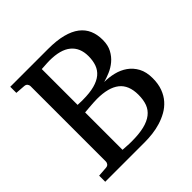

<svg xmlns="http://www.w3.org/2000/svg" viewBox="-177 -815 959 959"><g transform="rotate(-45 302.5 -335.5)"><path d="M565.9 -198.2Q565.9 -157.7 554.4 -127.2Q543 -96.7 523.4 -74.7Q503.9 -52.7 478.3 -38.3Q452.6 -23.9 424.6 -15.4Q396.5 -6.8 367.4 -3.4Q338.4 0 312 0H32.2V-43L85 -46.9Q95.7 -47.9 100.8 -54.7Q106 -61.5 106 -68.8V-602.1Q106 -609.4 100.8 -616.2Q95.7 -623 85 -624L32.2 -627.9V-670.9H299.8Q359.4 -670.9 402.1 -659.9Q444.8 -648.9 472.2 -627.9Q499.5 -606.9 512.2 -577.1Q524.9 -547.4 524.9 -509.8Q524.9 -472.2 510.7 -445.8Q496.6 -419.4 475.1 -401.4Q453.6 -383.3 428.2 -372.6Q402.8 -361.8 380.9 -356Q414.6 -356 447.5 -347.9Q480.5 -339.8 506.8 -321.3Q533.2 -302.7 549.6 -272.5Q565.9 -242.2 565.9 -198.2ZM457 -189.9Q457 -258.3 416.5 -290Q376 -321.8 295.9 -321.8Q283.7 -321.8 268.8 -320.8Q253.9 -319.8 240.7 -318.8Q227.5 -317.9 217.8 -316.9Q208 -315.9 206.1 -315.9V-51.8Q218.3 -50.8 230 -50.3Q239.7 -49.3 250.2 -49.1Q260.7 -48.8 268.1 -48.8Q320.8 -48.8 356.7 -57.6Q392.6 -66.4 415 -84Q437.5 -101.6 447.3 -127.9Q457 -154.3 457 -189.9ZM417 -502.9Q417 -562 378.9 -593.5Q340.8 -625 263.2 -625Q255.4 -625 246.3 -624.5Q237.3 -624 229.2 -623.5Q221.2 -623 214.8 -622.6Q208.5 -622.1 206.1 -622.1V-369.1Q212.9 -368.7 219.7 -368.7Q225.6 -368.2 231.4 -368.2H242.2Q291 -368.2 324.5 -377.2Q357.9 -386.2 378.4 -403.3Q398.9 -420.4 408 -445.6Q417 -470.7 417 -502.9Z"/></g></svg>

Font: BabelStone Ogham Pictish
Style: Regular
Weight: 400
Designer: Andrew West
Foundry: BabelStone
Version: Version 1.02 March 14, 2022